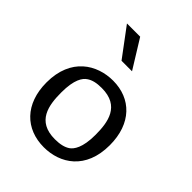

<svg xmlns="http://www.w3.org/2000/svg" viewBox="-227 -934 1073 1073"><g transform="rotate(45 310.0 -397.0)"><path d="M305.5 12C433.5 12 558.5 -66 558.5 -257C558.5 -428.5 458 -525.5 316.5 -525.5C190 -525.5 60 -448 60 -255.5C60 -85 161.5 12 305.5 12ZM317.5 -63.5C174.5 -63.5 158 -173 158 -274.5C158 -376.5 186 -414 208.5 -429C230.5 -444.5 259.5 -451.5 300.5 -451.5C444 -451.5 461 -341.5 461 -241C461 -138.5 431.5 -100.5 410 -85.5C388.5 -71 358.5 -63.5 317.5 -63.5ZM354 -637 249.5 -806H145L271 -637Z"/></g></svg>

Font: Monaspace Argon
Style: Regular
Weight: 400
Designer: Riley Cran & the Lettermatic Team
Foundry: Lettermatic
Version: Version 1.200 (Monaspace Argon)